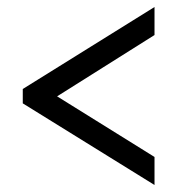

<svg xmlns="http://www.w3.org/2000/svg" viewBox="-20 -632 505 548"><path d="M421 -104 45 -337V-378L421 -612V-532L143 -357L421 -184Z"/></svg>

Font: Noto Serif Tamil Condensed ExtraBold
Style: Regular
Weight: 800
Width: 3
Designer: Indian Type Foundry, Tom Grace, and the Monotype Design Team
Foundry: Monotype Imaging Inc.
Version: Version 2.004; ttfautohint (v1.8.4.7-5d5b)